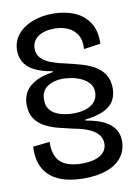

<svg xmlns="http://www.w3.org/2000/svg" viewBox="-91 -734 678 948"><g transform="rotate(-10 247.5 -260.0)"><path d="M253 154Q203 154 161.5 143.5Q120 133 90 109.5Q60 86 44.5 48.5Q29 11 32 -44L116 -53Q114 -7 129.5 23Q145 53 177 66.5Q209 80 255 80Q316 80 348.5 59Q381 38 381 1Q381 -26 363.5 -45.5Q346 -65 315 -77.5Q284 -90 243 -97Q207 -105 170 -114.5Q133 -124 102.5 -140.5Q72 -157 54 -184.5Q36 -212 36 -254Q36 -284 49 -311Q62 -338 96 -359Q130 -380 192 -390V-394Q132 -404 98 -423Q64 -442 50 -468Q36 -494 36 -523Q36 -570 63 -603.5Q90 -637 136.5 -655.5Q183 -674 242 -674Q298 -674 345 -655.5Q392 -637 420.5 -596Q449 -555 447 -487L363 -475Q366 -520 349 -547Q332 -574 302.5 -587Q273 -600 236 -600Q185 -600 154 -578.5Q123 -557 123 -519Q123 -490 142 -470.5Q161 -451 193 -439.5Q225 -428 264 -420Q299 -412 335 -402Q371 -392 401.5 -375Q432 -358 450.5 -330Q469 -302 469 -259Q469 -231 457 -204.5Q445 -178 410.5 -158.5Q376 -139 309 -131V-126Q369 -116 403.5 -97.5Q438 -79 453.5 -53.5Q469 -28 469 4Q469 50 443.5 84Q418 118 369.5 136Q321 154 253 154ZM257 -171Q292 -171 319.5 -180Q347 -189 363.5 -208Q380 -227 380 -255Q380 -283 365 -300.5Q350 -318 327 -329Q304 -340 279 -344.5Q254 -349 234 -349Q189 -349 157 -328Q125 -307 125 -262Q125 -235 136.5 -217.5Q148 -200 167.5 -190Q187 -180 210.5 -175.5Q234 -171 257 -171Z"/></g></svg>

Font: Bricolage Grotesque 96pt
Style: Regular
Weight: 400
Version: Version 1.001;gftools[0.9.33.dev8+g029e19f]